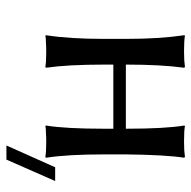

<svg xmlns="http://www.w3.org/2000/svg" viewBox="-19 -453 596 598"><g transform="rotate(90 279.0 -154.0)"><path d="M460.9 -250V-179.2Q460.9 -66.4 471.2 0L469.2 2.9Q455.1 0 420.9 0Q405.3 0 393.1 1Q380.9 1 376.5 2L372.1 2.9L371.1 0Q380.9 -60.1 380.9 -179.2V-209H181.2V-180.2Q181.2 -67.4 190.9 0L189 2.9Q174.3 0 140.1 0Q124.5 0 112.3 1Q99.6 1 95.2 2L90.8 2.9L89.8 0Q101.1 -72.8 101.1 -180.2V-249Q101.1 -352.5 89.8 -429.2L90.8 -432.1Q105 -429.2 140.1 -429.2Q155.3 -429.2 167.5 -429.9Q179.7 -430.7 184.6 -431.6L189 -432.1L190.9 -429.2Q181.2 -357.9 181.2 -249V-248H380.9V-250Q380.9 -369.1 371.1 -429.2L372.1 -432.1Q385.7 -429.2 420.9 -429.2Q436 -429.2 448.2 -429.9Q460.4 -430.7 464.8 -431.6L469.2 -432.1L471.2 -429.2Q462.4 -373 460.9 -250ZM501 -27.8H543.9L477.1 124H433.1Z"/></g></svg>

Font: Linux Biolinum
Style: Regular
Weight: 400
Designer: Philipp H. Poll
Foundry: Philipp H. Poll
Version: Version 0.6.4